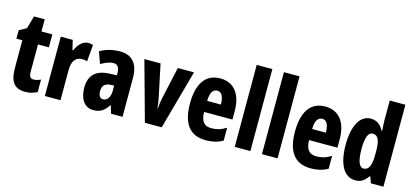

<svg xmlns="http://www.w3.org/2000/svg" viewBox="-63 -1235 3705 1719"><g transform="rotate(15 1789.5 -375.0)"><path d="M251 -116C221 -116 209 -136 209 -175V-430H310V-550H209V-663H110L76 -545L9 -508V-430H64V-172C64 -49 105 10 206 10C248 10 284 0 317 -18V-133C292 -122 270 -116 251 -116Z M641 -560C588 -560 547 -509 527 -461H520L499 -550H388V0H533V-279C533 -358 563 -405 626 -405C645 -405 660 -403 673 -398L686 -553C667 -558 654 -560 641 -560Z M937 -560C867 -560 803 -543 752 -512L791 -404C837 -431 875 -444 906 -444C945 -444 963 -417 963 -364V-346L893 -343C774 -338 709 -281 709 -165C709 -76 745 10 838 10C904 10 941 -17 976 -73H979L1002 0H1108V-362C1108 -494 1045 -560 937 -560ZM929 -249 963 -251V-201C963 -143 936 -106 899 -106C870 -106 854 -127 854 -171C854 -221 879 -246 929 -249Z M1315 0H1471L1623 -550H1473L1410 -265C1401 -223 1395 -186 1394 -154H1390C1387 -195 1381 -232 1372 -270L1313 -550H1163Z M1866 -559C1730 -559 1660 -456 1660 -272C1660 -94 1726 10 1881 10C1941 10 1993 -2 2038 -29V-148C1990 -118 1950 -107 1902 -107C1835 -107 1803 -145 1802 -231H2065V-309C2065 -466 1993 -559 1866 -559ZM1869 -446C1907 -446 1930 -408 1930 -334H1803C1804 -415 1830 -446 1869 -446Z M2293 0V-760H2148V0Z M2545 0V-760H2400V0Z M2839 -559C2703 -559 2633 -456 2633 -272C2633 -94 2699 10 2854 10C2914 10 2966 -2 3011 -29V-148C2963 -118 2923 -107 2875 -107C2808 -107 2776 -145 2775 -231H3038V-309C3038 -466 2966 -559 2839 -559ZM2842 -446C2880 -446 2903 -408 2903 -334H2776C2777 -415 2803 -446 2842 -446Z M3266 10C3319 10 3348 -10 3381 -57H3390L3410 0H3526V-760H3381V-578C3381 -557 3383 -525 3386 -479H3381C3352 -535 3312 -560 3261 -560C3162 -560 3102 -453 3102 -276C3102 -98 3161 10 3266 10ZM3311 -111C3271 -111 3249 -165 3249 -277C3249 -381 3270 -435 3311 -435C3360 -435 3381 -391 3381 -292V-261C3381 -156 3359 -111 3311 -111Z"/></g></svg>

Font: Noto Sans Armenian ExtraCondensed ExtraBold
Style: Regular
Weight: 800
Width: 2
Designer: Monotype Design Team
Foundry: Monotype Imaging Inc.
Version: Version 2.008